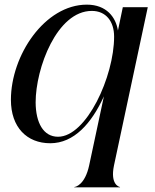

<svg xmlns="http://www.w3.org/2000/svg" viewBox="-20 -607 669 827"><path d="M196.5 10C298.5 10 374.5 -75.5 427.5 -192L364 105.5C346 189 305.5 198.5 300 198.5V200H497V198.5C494.5 198.5 453.5 189 471 105.5L616.5 -576H509L488 -475.5C479 -532 439.5 -587 354 -587C173 -587 27 -369 27 -177C27 -58.5 96 10 196.5 10ZM230 -18C167 -18 134 -78 133.5 -166C133.5 -313 225 -560 375.5 -560C436 -560 471.5 -515.5 471.5 -449C471.5 -277.5 352.5 -18 230 -18Z"/></svg>

Font: Beautique Display Thin
Style: Bold
Weight: 500
Italic angle: -12°
Designer: Nhat-Quang Ngo
Version: Version 1.100;Glyphs 3.2.3 (3260)